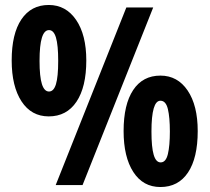

<svg xmlns="http://www.w3.org/2000/svg" viewBox="-20 -744 843 772"><path d="M176 -724Q245 -724 286 -664Q327 -604 327 -501Q327 -394 287.5 -335Q248 -276 176 -276Q106 -276 66.5 -336.5Q27 -397 27 -501Q27 -608 66 -666Q105 -724 176 -724ZM177 -623Q158 -623 148.5 -592.5Q139 -562 139 -499Q139 -436 148.5 -406Q158 -376 177 -376Q196 -376 205 -405.5Q214 -435 214 -499Q214 -563 205 -593Q196 -623 177 -623ZM596 -714 312 0H204L488 -714ZM625 -440Q694 -440 734.5 -380Q775 -320 775 -217Q775 -109 736 -50.5Q697 8 625 8Q555 8 516 -52.5Q477 -113 477 -217Q477 -324 515.5 -382Q554 -440 625 -440ZM625 -339Q607 -339 598 -308Q589 -277 589 -215Q589 -152 598 -121.5Q607 -91 626 -91Q647 -91 655 -124.5Q663 -158 663 -215Q663 -272 655 -305.5Q647 -339 625 -339Z"/></svg>

Font: Noto Sans Khmer ExtraCondensed ExtraBold
Style: Regular
Weight: 800
Width: 2
Designer: Danh Hong and the Monotype Design Team
Foundry: Monotype Imaging Inc.
Version: Version 2.004